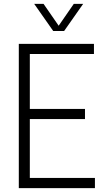

<svg xmlns="http://www.w3.org/2000/svg" viewBox="-20 -965 526 985"><path d="M76.5 0V-740H462V-688H133V-406H416V-354H133V-52H467V0ZM253 -806 155.5 -945H203.5L281 -833L358.5 -945H406.5L309 -806Z"/></svg>

Font: Encode Sans Condensed Condensed Light
Style: Regular
Weight: 300
Width: 3
Designer: Multiple Designers
Foundry: Impallari Type
Version: Version 3.000; ttfautohint (v1.8.3) -l 8 -r 50 -G 200 -x 14 